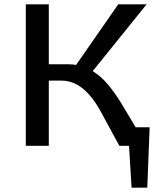

<svg xmlns="http://www.w3.org/2000/svg" viewBox="-20 -678 750 893"><path d="M676 -86 665 195H592L580 0H535L447 -162Q369 -303 267 -303H207V0H100V-658H207V-379H298Q318 -379 334 -376L530 -658H662L411 -347Q449 -324 480 -287.5Q511 -251 542 -201L611 -86Z"/></svg>

Font: Ysabeau Infant Semibold
Style: Regular
Weight: 600
Designer: Christian Thalmann (Catharsis Fonts)
Version: Version 0.003